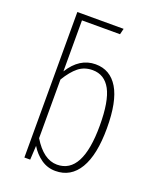

<svg xmlns="http://www.w3.org/2000/svg" viewBox="-139 -817 746 910"><g transform="rotate(20 234.0 -362.0)"><path d="M258.8 -530.8Q333 -530.8 372.6 -464.6Q412.1 -398.4 412.1 -264.2Q412.1 -129.9 370.4 -60.1Q328.6 9.8 251 9.8Q210.9 9.8 178.7 -12.7Q146.5 -35.2 125 -70.8L121.1 0H91.8V-733.9H325.2L317.9 -704.1H126V-446.8Q178.2 -530.8 258.8 -530.8ZM248 -21Q376 -21 376 -264.2Q376 -387.2 345.5 -443.6Q314.9 -500 254.9 -500Q213.4 -500 183.8 -476.3Q154.3 -452.6 126 -405.8V-109.9Q179.7 -21 248 -21Z"/></g></svg>

Font: Fira Sans Compressed UltraLight
Style: Regular
Weight: 200
Width: 1
Designer: Carrois Corporate & Edenspiekermann AG
Foundry: Carrois Corporate GbR & Edenspiekermann AG
Version: Version 4.203;PS 004.203;hotconv 1.0.88;makeotf.lib2.5.64775